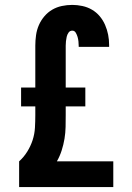

<svg xmlns="http://www.w3.org/2000/svg" viewBox="-20 -763 540 783"><path d="M58 0V-105Q77 -122 91 -144.5Q105 -167 113 -191.5Q121 -216 122.5 -242Q124 -268 124 -294V-329H66V-406H124V-577Q124 -598 127 -619.5Q130 -641 138.5 -660.5Q147 -680 161 -696.5Q175 -713 193 -723.5Q211 -734 232 -738.5Q253 -743 275 -743Q295 -743 316 -738.5Q337 -734 355 -723.5Q373 -713 386.5 -697Q400 -681 408.5 -661.5Q417 -642 421 -621.5Q425 -601 425 -580V-572H301V-575Q301 -584 300 -593.5Q299 -603 296.5 -612Q294 -621 289 -629.5Q284 -638 275 -638Q265 -638 259.5 -630Q254 -622 252 -613Q250 -604 249 -595Q248 -586 248 -577V-406H328V-329H248V-294Q248 -270 247.5 -245.5Q247 -221 243 -197Q239 -173 231.5 -149.5Q224 -126 212 -105H442V0Z"/></svg>

Font: Iosevka Term Curly Extrabold
Style: Regular
Weight: 800
Designer: Belleve Invis
Foundry: Belleve Invis
Version: Version 32.3.0